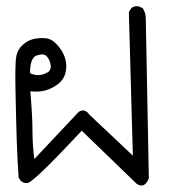

<svg xmlns="http://www.w3.org/2000/svg" viewBox="-20 -398 540 609"><path d="M414.1 185.5 239.3 16.6Q87.9 178.7 68.4 182.1Q48.8 185.5 39.1 165Q35.2 110.4 33.2 50.3Q31.2 -9.8 29.3 -104Q27.3 -198.2 31.7 -219.7Q36.1 -241.2 51.8 -255.4Q67.4 -269.5 85 -273.9Q102.5 -278.3 123 -276.9Q143.6 -275.4 160.6 -256.8Q177.7 -238.3 185.5 -216.3Q193.4 -194.3 188.5 -170.4Q183.6 -146.5 164.6 -131.8Q145.5 -117.2 124.5 -111.3Q103.5 -105.5 76.2 -108.4Q83 -29.3 83 16.6Q83 62.5 88.9 106.4L229.5 -43Q248 -55.7 263.7 -34.2L401.4 95.7L388.7 -359.4L396.5 -372.1Q405.3 -379.9 419.9 -377.9L432.6 -372.1Q442.4 -357.4 442.4 -338.9L452.1 167Q439.5 201.2 414.1 185.5ZM134.8 -170.9Q143.6 -179.7 140.1 -195.3Q136.7 -210.9 127.4 -220.2Q118.2 -229.5 96.7 -222.2Q75.2 -214.8 75.2 -166Q104.5 -151.4 134.8 -170.9Z"/></svg>

Font: JasonHandwriting2
Style: Regular
Weight: 400
Version: Version 1.05.10